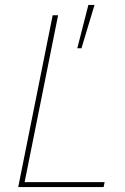

<svg xmlns="http://www.w3.org/2000/svg" viewBox="-20 -760 508 780"><path d="M401 0H54L194 -698H216L80 -20H405ZM364 -740 311 -564H294L339 -740Z"/></svg>

Font: IBM Plex Sans Thin
Style: Italic
Weight: 250
Italic angle: -11.31°
Designer: Mike Abbink, Paul van der Laan, Pieter van Rosmalen
Foundry: Bold Monday
Version: Version 3.201